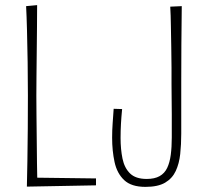

<svg xmlns="http://www.w3.org/2000/svg" viewBox="-20 -724 815 750"><path d="M548 6Q493 6 465 -20.5Q437 -47 427.5 -91Q418 -135 418 -186Q418 -215 420 -242Q422 -269 424 -299L457 -298Q454 -267 452.5 -240Q451 -213 451 -185Q451 -141 458.5 -104.5Q466 -68 488 -46.5Q510 -25 553 -25Q584 -25 603.5 -36Q623 -47 633 -68Q643 -89 647 -119Q651 -149 651 -187Q651 -202 651 -225.5Q651 -249 651 -277.5Q651 -306 650.5 -336.5Q650 -367 650 -396Q650 -422 650 -459.5Q650 -497 649 -540Q648 -583 647.5 -624Q647 -665 645 -698L690 -700Q689 -630 688.5 -550Q688 -470 688 -402Q688 -368 688 -335.5Q688 -303 688 -270Q688 -237 688 -202Q688 -160 684 -122.5Q680 -85 666.5 -56Q653 -27 625 -10.5Q597 6 548 6ZM85 5 119 -30 355 -27V0ZM85 5Q86 -35 87 -95Q88 -155 88.5 -222.5Q89 -290 89 -352Q89 -415 88 -480.5Q87 -546 85.5 -604Q84 -662 82 -700L125 -704Q125 -666 124.5 -618Q124 -570 123.5 -520.5Q123 -471 122.5 -426.5Q122 -382 122 -350Q122 -318 122.5 -274Q123 -230 123.5 -181Q124 -132 124.5 -85.5Q125 -39 126 -1Z"/></svg>

Font: Truculenta Thin
Style: Regular
Weight: 250
Version: Version 1.002